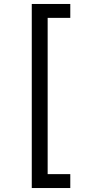

<svg xmlns="http://www.w3.org/2000/svg" viewBox="-20 -812 455 967"><path d="M140 -792H334V-722H220V65H334V135H140Z"/></svg>

Font: lkorean85
Style: Book
Weight: 400
Designer: Jelle Bosma - Monotype Design Team
Foundry: Monotype Imaging Inc.
Version: Version 2.003